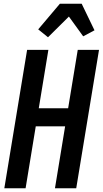

<svg xmlns="http://www.w3.org/2000/svg" viewBox="-20 -1000 546 1020"><path d="M3 0 124 -735H237L186 -425H342L393 -735H506L385 0H272L326 -329H170L116 0ZM235 -802 183 -844 298 -980H414L482 -839L422 -807L346 -912Z"/></svg>

Font: Iosevka Oblique
Style: Bold
Weight: 700
Italic angle: -9°
Monospace: yes
Designer: Belleve Invis
Foundry: Belleve Invis
Version: Version 32.5.0; ttfautohint (v1.8.4)